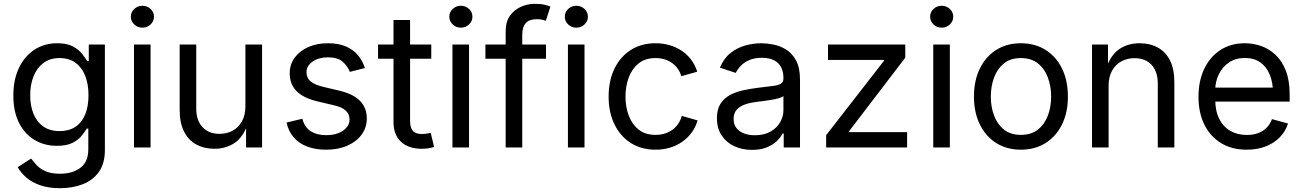

<svg xmlns="http://www.w3.org/2000/svg" viewBox="-20 -782 6907 1018"><path d="M298.3 215.8Q237.8 215.8 193.6 200.4Q149.4 185.1 120.1 159.7Q90.8 134.3 73.7 104.5L145 58.6Q156.7 74.2 174.1 93.3Q191.4 112.3 220.9 125.7Q250.5 139.2 298.3 139.2Q363.8 139.2 406 107.9Q448.2 76.7 448.2 9.3V-100.1H439.9Q430.7 -84.5 413.8 -63Q397 -41.5 365.5 -25.1Q334 -8.8 281.2 -8.8Q215.8 -8.8 163.6 -39.8Q111.3 -70.8 81.1 -130.4Q50.8 -189.9 50.8 -275.4Q50.8 -359.9 80.6 -422.1Q110.4 -484.4 162.8 -518.6Q215.3 -552.7 283.2 -552.7Q335.9 -552.7 367.4 -535.4Q398.9 -518.1 416 -495.6Q433.1 -473.1 442.4 -458.5H450.7V-545.9H536.1V14.2Q536.1 84.5 504.4 129.2Q472.7 173.8 418.7 194.8Q364.7 215.8 298.3 215.8ZM295.9 -86.9Q345.7 -86.9 379.9 -109.6Q414.1 -132.3 431.6 -175Q449.2 -217.8 449.2 -277.3Q449.2 -335.4 431.9 -379.6Q414.6 -423.8 380.4 -449Q346.2 -474.1 295.9 -474.1Q244.1 -474.1 209.5 -447.5Q174.8 -420.9 157.5 -376.5Q140.1 -332 140.1 -277.3Q140.1 -221.2 157.7 -178.2Q175.3 -135.3 210 -111.1Q244.6 -86.9 295.9 -86.9Z M690.4 0V-545.9H778.3V0ZM734.9 -635.3Q710 -635.3 691.9 -652.3Q673.8 -669.4 673.8 -693.4Q673.8 -717.8 691.9 -734.6Q710 -751.5 734.9 -751.5Q760.3 -751.5 778.3 -734.6Q796.4 -717.8 796.4 -693.4Q796.4 -669.4 778.3 -652.3Q760.3 -635.3 734.9 -635.3Z M1117.7 6.8Q1062.5 6.8 1020.8 -15.9Q979 -38.6 955.8 -84.5Q932.6 -130.4 932.6 -199.2V-545.9H1020.5V-206.5Q1020.5 -143.6 1053.7 -107.9Q1086.9 -72.3 1144 -72.3Q1183.1 -72.3 1214.1 -89.4Q1245.1 -106.4 1263.2 -139.4Q1281.2 -172.4 1281.2 -218.8V-545.9H1369.6V0H1284.7V-132.3H1296.4Q1271 -55.7 1224.4 -24.4Q1177.7 6.8 1117.7 6.8Z M1709.5 11.7Q1653.3 11.7 1609.6 -4.6Q1565.9 -21 1537.6 -53.2Q1509.3 -85.4 1499.5 -132.3L1583 -152.3Q1594.7 -107.4 1627.2 -86.4Q1659.7 -65.4 1708.5 -65.4Q1765.6 -65.4 1799.6 -89.8Q1833.5 -114.3 1833.5 -147.9Q1833.5 -176.3 1813.7 -195.1Q1793.9 -213.9 1753.4 -223.1L1662.6 -244.6Q1588.4 -262.2 1552.2 -299.1Q1516.1 -335.9 1516.1 -393.6Q1516.1 -440.4 1542.5 -476.3Q1568.8 -512.2 1614.5 -532.5Q1660.2 -552.7 1718.3 -552.7Q1774.4 -552.7 1813.7 -535.9Q1853 -519 1877.7 -489.5Q1902.3 -460 1914.6 -421.4L1835 -400.9Q1823.7 -430.2 1797.6 -454.1Q1771.5 -478 1718.8 -478Q1669.9 -478 1637.5 -455.6Q1605 -433.1 1605 -398.9Q1605 -368.7 1627 -350.3Q1648.9 -332 1696.8 -320.8L1779.3 -301.3Q1853.5 -283.7 1889.2 -246.8Q1924.8 -210 1924.8 -153.8Q1924.8 -106 1897.7 -68.6Q1870.6 -31.2 1822 -9.8Q1773.4 11.7 1709.5 11.7Z M2266.6 -545.9V-470.7H1984.4V-545.9ZM2066.4 -675.8H2154.3V-141.6Q2154.3 -105 2169.2 -88.1Q2184.1 -71.3 2218.8 -71.3Q2227.1 -71.3 2240 -73.2Q2252.9 -75.2 2263.7 -77.1L2281.7 -2.9Q2268.1 2 2250.7 4.4Q2233.4 6.8 2216.3 6.8Q2145.5 6.8 2106 -30.5Q2066.4 -67.9 2066.4 -134.8Z M2378.9 0V-545.9H2466.8V0ZM2423.3 -635.3Q2398.4 -635.3 2380.4 -652.3Q2362.3 -669.4 2362.3 -693.4Q2362.3 -717.8 2380.4 -734.6Q2398.4 -751.5 2423.3 -751.5Q2448.7 -751.5 2466.8 -734.6Q2484.9 -717.8 2484.9 -693.4Q2484.9 -669.4 2466.8 -652.3Q2448.7 -635.3 2423.3 -635.3Z M2875 -545.9V-470.7H2553.7V-545.9ZM2661.1 0V-618.7Q2661.1 -666 2683.3 -697.8Q2705.6 -729.5 2741.2 -745.6Q2776.9 -761.7 2816.4 -761.7Q2847.7 -761.7 2868.2 -756.6Q2888.7 -751.5 2898.4 -747.1L2874 -671.9Q2867.2 -674.3 2856.2 -677.2Q2845.2 -680.2 2826.7 -680.2Q2786.1 -680.2 2767.6 -659.4Q2749 -638.7 2749 -599.1V0Z M2991.2 0V-545.9H3079.1V0ZM3035.6 -635.3Q3010.7 -635.3 2992.7 -652.3Q2974.6 -669.4 2974.6 -693.4Q2974.6 -717.8 2992.7 -734.6Q3010.7 -751.5 3035.6 -751.5Q3061 -751.5 3079.1 -734.6Q3097.2 -717.8 3097.2 -693.4Q3097.2 -669.4 3079.1 -652.3Q3061 -635.3 3035.6 -635.3Z M3455.6 11.7Q3381.3 11.7 3325.4 -23.4Q3269.5 -58.6 3238.3 -122.1Q3207 -185.5 3207 -269.5Q3207 -355 3238.3 -418.7Q3269.5 -482.4 3325.4 -517.6Q3381.3 -552.7 3455.6 -552.7Q3495.1 -552.7 3530.3 -542.5Q3565.4 -532.2 3594.5 -512.9Q3623.5 -493.7 3644.5 -465.6Q3665.5 -437.5 3676.8 -401.9L3592.3 -377.9Q3586.4 -398.9 3574.2 -416.5Q3562 -434.1 3544.7 -447Q3527.3 -460 3504.9 -467Q3482.4 -474.1 3455.6 -474.1Q3400.9 -474.1 3365.7 -445.6Q3330.6 -417 3313.5 -370.6Q3296.4 -324.2 3296.4 -269.5Q3296.4 -215.8 3313.5 -169.7Q3330.6 -123.5 3365.7 -95.2Q3400.9 -66.9 3455.6 -66.9Q3482.9 -66.9 3505.9 -74.2Q3528.8 -81.5 3546.6 -95Q3564.5 -108.4 3576.7 -127Q3588.9 -145.5 3594.7 -167.5L3678.7 -143.6Q3668 -106.9 3646.7 -78.4Q3625.5 -49.8 3596.2 -29.5Q3566.9 -9.3 3531.2 1.2Q3495.6 11.7 3455.6 11.7Z M3967.3 12.7Q3915.5 12.7 3873.3 -6.8Q3831.1 -26.4 3806.2 -64Q3781.2 -101.6 3781.2 -155.3Q3781.2 -202.1 3799.8 -231.4Q3818.4 -260.7 3849.4 -277.6Q3880.4 -294.4 3918 -302.7Q3955.6 -311 3993.7 -315.9Q4042.5 -322.3 4073.2 -325.7Q4104 -329.1 4118.9 -337.4Q4133.8 -345.7 4133.8 -365.7V-368.7Q4133.8 -402.8 4121.1 -426.5Q4108.4 -450.2 4083 -462.9Q4057.6 -475.6 4019.5 -475.6Q3980.5 -475.6 3952.6 -463.4Q3924.8 -451.2 3907.5 -432.9Q3890.1 -414.6 3881.3 -395.5L3796.9 -423.3Q3817.9 -473.1 3853.5 -501.2Q3889.2 -529.3 3932.1 -541Q3975.1 -552.7 4017.1 -552.7Q4044.4 -552.7 4079.3 -546.1Q4114.3 -539.6 4146.7 -520Q4179.2 -500.5 4200.4 -462.2Q4221.7 -423.8 4221.7 -359.9V0H4135.3V-74.2H4129.4Q4120.1 -55.2 4099.6 -34.9Q4079.1 -14.6 4046.4 -1Q4013.7 12.7 3967.3 12.7ZM3982.4 -64.9Q4031.2 -64.9 4064.9 -84Q4098.6 -103 4116.2 -133.5Q4133.8 -164.1 4133.8 -197.3V-272.9Q4128.4 -266.6 4110.4 -261.5Q4092.3 -256.3 4069.1 -252.4Q4045.9 -248.5 4024.2 -245.8Q4002.4 -243.2 3989.7 -241.7Q3958 -237.8 3930.4 -228.3Q3902.8 -218.8 3886.2 -200.4Q3869.6 -182.1 3869.6 -150.9Q3869.6 -122.6 3884.3 -103.5Q3898.9 -84.5 3924.3 -74.7Q3949.7 -64.9 3982.4 -64.9Z M4360.4 0V-65.4L4666.5 -459V-464.4H4370.1V-545.9H4779.8V-476.1L4482.4 -86.9V-81.5H4789.6V0Z M4928.2 0V-545.9H5016.1V0ZM4972.7 -635.3Q4947.8 -635.3 4929.7 -652.3Q4911.6 -669.4 4911.6 -693.4Q4911.6 -717.8 4929.7 -734.6Q4947.8 -751.5 4972.7 -751.5Q4998 -751.5 5016.1 -734.6Q5034.2 -717.8 5034.2 -693.4Q5034.2 -669.4 5016.1 -652.3Q4998 -635.3 4972.7 -635.3Z M5392.6 11.7Q5318.4 11.7 5262.5 -23.4Q5206.5 -58.6 5175.3 -122.1Q5144 -185.5 5144 -269.5Q5144 -355 5175.3 -418.7Q5206.5 -482.4 5262.5 -517.6Q5318.4 -552.7 5392.6 -552.7Q5467.3 -552.7 5523.4 -517.6Q5579.6 -482.4 5610.8 -418.7Q5642.1 -355 5642.1 -269.5Q5642.1 -185.5 5610.8 -122.1Q5579.6 -58.6 5523.4 -23.4Q5467.3 11.7 5392.6 11.7ZM5392.6 -66.9Q5447.8 -66.9 5483.4 -95.2Q5519 -123.5 5536.1 -169.7Q5553.2 -215.8 5553.2 -269.5Q5553.2 -323.7 5536.1 -370.4Q5519 -417 5483.4 -445.6Q5447.8 -474.1 5392.6 -474.1Q5337.9 -474.1 5302.7 -445.6Q5267.6 -417 5250.5 -370.6Q5233.4 -324.2 5233.4 -269.5Q5233.4 -215.8 5250.5 -169.7Q5267.6 -123.5 5302.7 -95.2Q5337.9 -66.9 5392.6 -66.9Z M5857.9 -327.1V0H5770V-545.9H5854.5L5855 -413.6H5842.8Q5867.7 -489.3 5913.8 -521Q5960 -552.7 6022 -552.7Q6077.1 -552.7 6118.7 -530Q6160.2 -507.3 6183.3 -461.7Q6206.5 -416 6206.5 -346.7V0H6118.7V-339.4Q6118.7 -402.3 6085.7 -438Q6052.7 -473.6 5995.6 -473.6Q5956.5 -473.6 5925.3 -456.5Q5894 -439.5 5876 -406.7Q5857.9 -374 5857.9 -327.1Z M6590.3 11.7Q6511.2 11.7 6453.9 -23.4Q6396.5 -58.6 6365.5 -121.6Q6334.5 -184.6 6334.5 -268.6Q6334.5 -352.5 6364.7 -416.5Q6395 -480.5 6450.4 -516.6Q6505.9 -552.7 6580.1 -552.7Q6623.5 -552.7 6665.8 -538.3Q6708 -523.9 6742.4 -491.9Q6776.9 -460 6797.4 -407.7Q6817.9 -355.5 6817.9 -279.8V-243.2H6394V-317.4H6770.5L6729.5 -290Q6729.5 -343.8 6712.6 -385.5Q6695.8 -427.2 6662.6 -450.9Q6629.4 -474.6 6580.1 -474.6Q6530.8 -474.6 6495.6 -450.4Q6460.4 -426.3 6441.9 -387.5Q6423.3 -348.6 6423.3 -304.2V-254.9Q6423.3 -194.3 6444.3 -152.1Q6465.3 -109.9 6503.2 -88.1Q6541 -66.4 6590.8 -66.4Q6623 -66.4 6649.4 -75.7Q6675.8 -85 6694.8 -103.8Q6713.9 -122.6 6724.1 -150.4L6809.1 -127Q6796.4 -85.9 6766.1 -54.7Q6735.8 -23.4 6691.2 -5.9Q6646.5 11.7 6590.3 11.7Z"/></svg>

Font: Adwaita Sans
Style: Regular
Weight: 400
Designer: Rasmus Andersson
Foundry: rsms
Version: Version 4.001;git-9221beed3